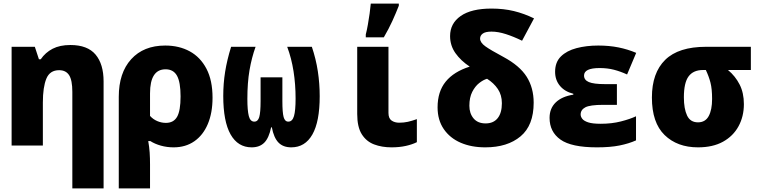

<svg xmlns="http://www.w3.org/2000/svg" viewBox="-20 -815 4240 1075"><path d="M45 0V-553H175L198 -483H208Q234 -521 274.5 -542Q315 -563 374 -563Q470 -563 515 -509.5Q560 -456 560 -359V240H385V-301Q385 -366 367 -394Q349 -422 311 -422Q259 -422 239.5 -374.5Q220 -327 220 -241V0Z M645 -273Q645 -407 714.5 -483.5Q784 -560 905 -560Q983 -560 1042.5 -527.5Q1102 -495 1136 -430Q1170 -365 1170 -268Q1170 -183 1143.5 -120.5Q1117 -58 1068 -24Q1019 10 952 10Q915 10 881 0.5Q847 -9 822 -25H810Q816 9 818 39.5Q820 70 820 105V240H645ZM909 -127Q952 -127 971.5 -161Q991 -195 991 -275Q991 -355 971 -391Q951 -427 907 -427Q820 -427 820 -292V-166Q837 -147 860.5 -137Q884 -127 909 -127Z M1389 10Q1312 10 1271 -62.5Q1230 -135 1230 -278Q1230 -347 1240.5 -413Q1251 -479 1274 -553H1411Q1389 -492 1377 -422Q1365 -352 1365 -261Q1365 -197 1373 -165.5Q1381 -134 1404 -134Q1424 -134 1431.5 -159.5Q1439 -185 1439 -249V-382H1561V-249Q1561 -185 1568 -159.5Q1575 -134 1594 -134Q1617 -134 1626 -165Q1635 -196 1635 -263Q1635 -343 1623.5 -416Q1612 -489 1588 -553H1726Q1749 -485 1759.5 -416Q1770 -347 1770 -276Q1770 -134 1729 -62Q1688 10 1611 10Q1565 10 1539 -17Q1513 -44 1502 -102H1498Q1486 -43 1460 -16.5Q1434 10 1389 10Z M2172 10Q2118 10 2074.5 -6.5Q2031 -23 2005.5 -63.5Q1980 -104 1980 -177V-553H2155V-183Q2155 -152 2172.5 -140Q2190 -128 2215 -128Q2241 -128 2263.5 -133Q2286 -138 2314 -148V-19Q2288 -6 2252 2Q2216 10 2172 10ZM2028 -622Q2034 -645 2039.5 -676Q2045 -707 2049.5 -739Q2054 -771 2056 -795H2213V-783Q2197 -742 2177 -698Q2157 -654 2129 -606H2028Z M2697 10Q2619 10 2559 -16Q2499 -42 2464.5 -92.5Q2430 -143 2430 -214Q2430 -302 2475.5 -358Q2521 -414 2610 -442Q2560 -475 2530 -517.5Q2500 -560 2500 -613Q2500 -684 2559.5 -725.5Q2619 -767 2732 -767Q2800 -767 2857.5 -753Q2915 -739 2970 -712L2903 -587Q2856 -610 2812.5 -624Q2769 -638 2732 -638Q2698 -638 2683 -627Q2668 -616 2668 -599Q2668 -577 2697 -556Q2726 -535 2799 -496Q2890 -447 2929 -385Q2968 -323 2968 -240Q2968 -113 2894.5 -51.5Q2821 10 2697 10ZM2699 -124Q2743 -124 2766.5 -153.5Q2790 -183 2790 -237Q2790 -283 2767.5 -316.5Q2745 -350 2707 -374Q2686 -368 2663 -350Q2640 -332 2624 -300.5Q2608 -269 2608 -223Q2608 -180 2631.5 -152Q2655 -124 2699 -124Z M3322 10Q3179 10 3118 -33.5Q3057 -77 3057 -155Q3057 -208 3091.5 -241.5Q3126 -275 3190 -285V-290Q3142 -302 3115 -334.5Q3088 -367 3088 -413Q3088 -467 3120.5 -499Q3153 -531 3208 -545.5Q3263 -560 3330 -560Q3391 -560 3443 -549.5Q3495 -539 3542 -519L3491 -398Q3454 -415 3417.5 -424.5Q3381 -434 3337 -434Q3250 -434 3250 -392Q3250 -367 3277 -355.5Q3304 -344 3368 -344H3434V-228H3358Q3283 -228 3257 -214Q3231 -200 3231 -174Q3231 -162 3240 -150Q3249 -138 3273 -130Q3297 -122 3343 -122Q3405 -122 3456 -135Q3507 -148 3541 -164V-29Q3501 -11 3449 -0.5Q3397 10 3322 10Z M3888 10Q3772 10 3701 -59Q3630 -128 3630 -269Q3630 -407 3704.5 -480Q3779 -553 3933 -553H4184V-423H4056Q4097 -389 4121 -342Q4145 -295 4145 -232Q4145 -163 4115 -108Q4085 -53 4028 -21.5Q3971 10 3888 10ZM3888 -130Q3929 -130 3948 -165Q3967 -200 3967 -261Q3967 -317 3958 -352Q3949 -387 3932 -423H3916Q3862 -423 3835.5 -387.5Q3809 -352 3809 -270Q3809 -206 3827 -168Q3845 -130 3888 -130Z"/></svg>

Font: Noto Sans Mono Black
Style: Regular
Weight: 900
Designer: Monotype Design Team
Foundry: Monotype Imaging Inc.
Version: Version 2.014